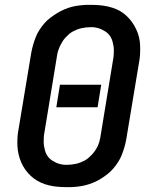

<svg xmlns="http://www.w3.org/2000/svg" viewBox="-20 -763 640 791"><path d="M255 8Q237 8 219 6.5Q201 5 183.5 1Q166 -3 150 -10Q134 -17 120.5 -27Q107 -37 95.5 -50Q84 -63 75.5 -78Q67 -93 61.5 -109.5Q56 -126 53.5 -143.5Q51 -161 51.5 -182.5Q52 -204 54 -216L109 -547Q112 -563 116.5 -578.5Q121 -594 127 -609.5Q133 -625 142 -639Q151 -653 162 -666Q173 -679 187 -689.5Q201 -700 215.5 -709Q230 -718 245.5 -724.5Q261 -731 276.5 -735Q292 -739 310.5 -741Q329 -743 340 -743H354Q372 -743 390 -741.5Q408 -740 425.5 -736Q443 -732 459.5 -725Q476 -718 489 -708Q502 -698 513.5 -685Q525 -672 533.5 -657Q542 -642 548 -625.5Q554 -609 556 -591.5Q558 -574 557.5 -552.5Q557 -531 555 -519L500 -188Q497 -172 492.5 -156.5Q488 -141 482 -125.5Q476 -110 467 -96Q458 -82 447 -69Q436 -56 422.5 -45.5Q409 -35 394.5 -26Q380 -17 364 -10.5Q348 -4 332.5 0Q317 4 298.5 6Q280 8 269 8ZM248 -84H256Q265 -84 274 -85Q283 -86 292.5 -88Q302 -90 311 -93.5Q320 -97 328.5 -101.5Q337 -106 344.5 -112.5Q352 -119 359 -126.5Q366 -134 371.5 -142Q377 -150 381.5 -159Q386 -168 389 -178.5Q392 -189 393 -195L446 -518Q448 -528 448.5 -537.5Q449 -547 449 -556Q449 -565 447.5 -574.5Q446 -584 443.5 -592.5Q441 -601 437 -608.5Q433 -616 427 -622.5Q421 -629 413 -634Q405 -639 397.5 -642.5Q390 -646 379 -648.5Q368 -651 362 -651H353Q344 -651 335 -650Q326 -649 316.5 -647Q307 -645 298 -641.5Q289 -638 280.5 -633.5Q272 -629 264.5 -622.5Q257 -616 250 -608.5Q243 -601 238 -593Q233 -585 228.5 -576Q224 -567 220.5 -556.5Q217 -546 216 -540L163 -217Q161 -207 160.5 -197.5Q160 -188 160 -179Q160 -170 161.5 -160.5Q163 -151 165.5 -142.5Q168 -134 172 -126.5Q176 -119 182 -112.5Q188 -106 196 -101Q204 -96 211.5 -92.5Q219 -89 230 -86.5Q241 -84 248 -84ZM382 -321H212L227 -414H397Z"/></svg>

Font: Iosevka Aile Semibold Oblique
Style: Regular
Weight: 600
Italic angle: -9°
Designer: Belleve Invis
Foundry: Belleve Invis
Version: Version 31.1.0; ttfautohint (v1.8.4)